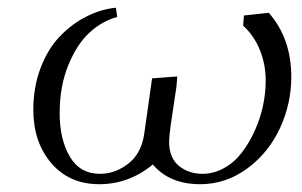

<svg xmlns="http://www.w3.org/2000/svg" viewBox="-20 -472 779 495"><path d="M65.9 -189Q65.9 -247.6 84.7 -296.9Q103.5 -346.2 134.3 -378.2Q165 -410.2 202.4 -429.2Q239.7 -448.2 278.8 -452.1L282.2 -428.2Q243.7 -418 211.2 -388.4Q178.7 -358.9 156.2 -304.2Q133.8 -249.5 133.8 -180.2Q133.8 -112.8 159.9 -68.4Q186 -23.9 237.8 -23.9Q277.3 -23.9 311.3 -50.5Q345.2 -77.1 352.1 -128.9L372.1 -270L437 -274.9L435.1 -250L419.9 -147.9Q416 -118.7 416 -106.9Q416 -64.9 441.2 -44.4Q466.3 -23.9 502 -23.9Q531.2 -23.9 557.9 -38.8Q584.5 -53.7 603.5 -78.6Q622.6 -103.5 636.7 -134.8Q650.9 -166 658 -199.2Q665 -232.4 665 -264.2Q665 -306.2 649.9 -343.3Q634.8 -380.4 606.9 -405.8L608.9 -432.1L672.9 -439Q731 -373 731 -273.9Q731 -204.6 701.7 -141.4Q672.4 -78.1 617.4 -37.6Q562.5 2.9 496.1 2.9Q417 2.9 374 -47.9Q312.5 2.9 235.8 2.9Q158.7 2.9 112.3 -51.3Q65.9 -105.5 65.9 -189Z"/></svg>

Font: Dehuti Alt
Style: Italic
Weight: 400
Version: Version 1.2